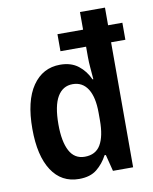

<svg xmlns="http://www.w3.org/2000/svg" viewBox="-86 -825 719 900"><g transform="rotate(-10 273.5 -375.0)"><path d="M218 10Q134 10 88 -60.5Q42 -131 42 -259Q42 -392 90.5 -462.5Q139 -533 222 -533Q274 -533 308 -506.5Q342 -480 360 -439H364Q362 -466 359.5 -493.5Q357 -521 357 -546V-595H235V-676H357V-760H476V-676H544V-595H476V0H380L360 -79H354Q334 -41 302.5 -15.5Q271 10 218 10ZM262 -88Q314 -88 337.5 -128Q361 -168 361 -244V-280Q361 -354 336 -393.5Q311 -433 264 -433Q217 -433 191.5 -390Q166 -347 166 -258Q166 -177 189.5 -132.5Q213 -88 262 -88Z"/></g></svg>

Font: Noto Sans Hebrew Condensed SemiBold
Style: Regular
Weight: 600
Width: 3
Designer: Ben Nathan
Foundry: Google LLC
Version: Version 3.001; ttfautohint (v1.8.4.7-5d5b)